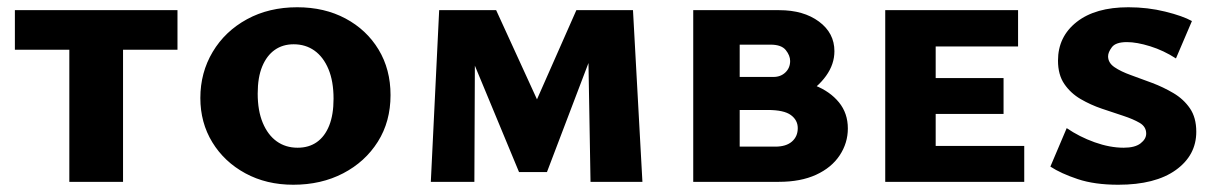

<svg xmlns="http://www.w3.org/2000/svg" viewBox="-20 -501 3348 529"><path d="M171 0V-473H319V0ZM21 -364V-473H469V-364Z M788 8Q714 8 656 -23.5Q598 -55 565 -109Q532 -163 532 -231Q532 -301 566 -358Q600 -415 660.5 -448Q721 -481 799 -481Q874 -481 932 -450Q990 -419 1023 -364.5Q1056 -310 1056 -239Q1056 -166 1021 -110.5Q986 -55 925.5 -23.5Q865 8 788 8ZM800 -94Q831 -94 853 -109.5Q875 -125 887 -155Q899 -185 899 -229Q899 -277 885 -310.5Q871 -344 846.5 -361.5Q822 -379 789 -379Q759 -379 737 -363.5Q715 -348 702.5 -318Q690 -288 690 -243Q690 -196 704 -162.5Q718 -129 742.5 -111.5Q767 -94 800 -94Z M1607 0 1600 -406 1637 -421 1487 -27H1410L1239 -439L1279 -473H1347L1488 -165H1432L1568 -473H1724L1750 0ZM1167 0 1190 -473H1289L1287 0Z M1890 0V-473H2127Q2194 -473 2236.5 -441.5Q2279 -410 2279 -360Q2279 -324 2256 -292Q2233 -260 2196 -239Q2159 -218 2116 -218L2131 -282Q2184 -282 2225.5 -265.5Q2267 -249 2291.5 -219Q2316 -189 2316 -147Q2316 -107 2293.5 -73Q2271 -39 2228.5 -19.5Q2186 0 2126 0ZM2018 -97H2116Q2146 -97 2162 -111Q2178 -125 2178 -148Q2178 -170 2159 -184Q2140 -198 2095 -198H1993V-289H2111Q2131 -289 2144 -301.5Q2157 -314 2157 -333Q2157 -348 2145 -363Q2133 -378 2103 -378H2018Z M2419 0V-473H2558V0ZM2469 0V-99H2802V0ZM2469 -187V-286H2745V-187ZM2469 -373V-473H2785V-373Z M3138 -133Q3138 -152 3120 -162.5Q3102 -173 3074.5 -182Q3047 -191 3016 -201.5Q2985 -212 2957.5 -228Q2930 -244 2912.5 -269.5Q2895 -295 2895 -334Q2895 -400 2946.5 -440.5Q2998 -481 3089 -481Q3142 -481 3190.5 -469Q3239 -457 3264 -443L3220 -340Q3186 -362 3149 -373.5Q3112 -385 3085 -385Q3054 -385 3043.5 -371Q3033 -357 3033 -346Q3033 -328 3050.5 -316Q3068 -304 3096 -294Q3124 -284 3154.5 -272.5Q3185 -261 3213 -244.5Q3241 -228 3258.5 -202.5Q3276 -177 3276 -138Q3276 -73 3219.5 -32.5Q3163 8 3061 8Q2996 8 2949.5 -7.5Q2903 -23 2874 -42L2919 -148Q2954 -124 2996 -109Q3038 -94 3076 -94Q3107 -94 3122.5 -106Q3138 -118 3138 -133Z"/></svg>

Font: Ysabeau SC ExtraBold
Style: Regular
Weight: 800
Designer: Christian Thalmann (Catharsis Fonts)
Version: Version 2.001;gftools[0.9.30]; featfreeze: smcp